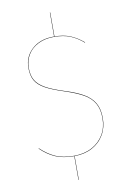

<svg xmlns="http://www.w3.org/2000/svg" viewBox="-102 -867 731 1073"><g transform="rotate(-10 264.0 -330.5)"><path d="M261 -669H259V-805H261ZM256 9V144H254V9Q191 9 147.5 -10Q104 -29 65 -67L66 -69Q106 -31 148.5 -12Q191 7 254 7Q311 7 354.5 -16Q398 -39 422 -79.5Q446 -120 446 -173Q446 -224 426.5 -257.5Q407 -291 368.5 -313Q330 -335 263 -357Q194 -379 156.5 -400Q119 -421 103 -449Q87 -477 87 -521Q87 -585 133.5 -627Q180 -669 256 -669Q312 -669 350.5 -653Q389 -637 424 -607L423 -605Q389 -635 350.5 -651Q312 -667 256 -667Q206 -667 168 -648Q130 -629 109.5 -595.5Q89 -562 89 -521Q89 -478 105 -450.5Q121 -423 158 -402Q195 -381 264 -359Q331 -338 370 -315Q409 -292 428.5 -258.5Q448 -225 448 -173Q448 -120 424 -79Q400 -38 356.5 -14.5Q313 9 256 9Z"/></g></svg>

Font: FiraGO Two
Style: Regular
Weight: 100
Designer: bBox Type
Foundry: bBox Type GmbH
Version: Version 1.001